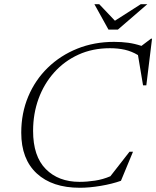

<svg xmlns="http://www.w3.org/2000/svg" viewBox="-20 -878 739 908"><path d="M552 -23Q510 -8 456.2 1Q402.5 10 357.5 10Q227 10 153.8 -57.8Q80.5 -125.5 80.5 -250.5Q80.5 -343 113.5 -421.5Q146.5 -500 206.2 -558Q266 -616 345.8 -648Q425.5 -680 519.5 -680Q555 -680 586 -675.8Q617 -671.5 649 -661L694 -695H699L672 -474.5H656.5L632.5 -617.5Q602.5 -635.5 570.2 -642.8Q538 -650 500 -650Q417.5 -650 350.8 -619.5Q284 -589 236 -535.2Q188 -481.5 162.2 -410.8Q136.5 -340 136.5 -259Q136.5 -139 196.5 -78.5Q256.5 -18 356 -18Q392 -18 429.5 -23.8Q467 -29.5 502 -44.5L592.5 -160.5H609ZM676.5 -858 537.5 -738H493L426.5 -858H449.5L523.5 -780L645.5 -858Z"/></svg>

Font: Newsreader 16pt Light
Style: Italic
Weight: 300
Italic angle: -17°
Designer: Hugues Gentile
Foundry: Production Type
Version: Version 1.003; ttfautohint (v1.8.3)